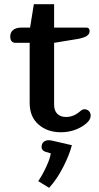

<svg xmlns="http://www.w3.org/2000/svg" viewBox="-20 -619 475 919"><path d="M122 -126V-414H54Q42 -414 35.5 -422Q29 -430 29 -444Q29 -465 43.5 -476Q58 -487 82 -487H124L142 -599H239V-487H393Q400 -487 404.5 -483Q409 -479 409 -472Q409 -456 396.5 -447.5Q384 -439 355 -433L239 -414V-119Q239 -89 254.5 -74Q270 -59 297 -59Q329 -59 357 -81Q360 -83 367.5 -89.5Q375 -96 384 -96Q397 -96 405.5 -87.5Q414 -79 414 -65Q414 -40 375 -15Q329 14 271 14Q207 14 164.5 -23Q122 -60 122 -126ZM163 248Q183 219 201.5 179Q220 139 223 115L196 107Q179 100 179 85Q179 69 188.5 60.5Q198 52 215 52Q219 52 229 54L324 76Q312 123 282 181.5Q252 240 215 280Z"/></svg>

Font: Maitree Semibold
Style: Regular
Weight: 600
Designer: CadsonDemak Team
Foundry: CadsonDemak
Version: Version 1.000